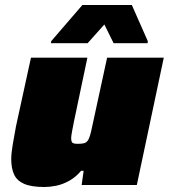

<svg xmlns="http://www.w3.org/2000/svg" viewBox="-20 -741 676 769"><path d="M158 8Q106 8 77 -4.5Q48 -17 36.5 -42Q25 -67 25 -104Q25 -126 31 -162Q37 -198 44 -235L104 -510H330L277 -258Q273 -238 269 -217Q265 -196 265 -188Q265 -178 267.5 -173Q270 -168 276 -166.5Q282 -165 291 -165Q306 -165 315 -167Q324 -169 330 -176Q336 -183 340.5 -198Q345 -213 350 -238L409 -510H636L528 0H307L315 -57H305Q283 -31 256.5 -16.5Q230 -2 204.5 3Q179 8 158 8ZM184 -568 185 -576 310 -721H508L572 -576L571 -568H435L398 -643L331 -568Z"/></svg>

Font: Saira SemiExpanded Black
Style: Italic
Weight: 900
Width: 6
Italic angle: -12°
Designer: Hector Gatti with collaboration of the Omnibus-Type team
Foundry: Omnibus-Type
Version: Version 1.101